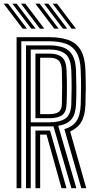

<svg xmlns="http://www.w3.org/2000/svg" viewBox="-44 -997 498 1017"><path d="M43.9 0V-800H218.6Q279.3 -800 320.8 -784.2Q362.2 -768.4 384.2 -730.2Q406.3 -692 408.6 -624.8Q410.4 -574.3 410.4 -531.7Q410.3 -489.1 408.6 -443Q406.5 -385.1 387.4 -352.2Q368.4 -319.2 327.6 -300.5L412.9 0H386.7L296.9 -313.1Q341.1 -325.6 361.3 -356Q381.5 -386.4 383.6 -443.8Q385.2 -488.1 385.3 -531.3Q385.5 -574.4 383.6 -624Q381.6 -684 362 -717.6Q342.4 -751.2 306.3 -764.7Q270.3 -778.3 218.6 -778.3H68.8V0ZM143.7 0V-305.6H190.2Q198.2 -305.6 205.9 -305.7Q213.6 -305.7 221 -305.7L308.1 0H281.9L202.6 -283.9Q199.9 -283.9 197 -283.9Q194 -283.9 191.2 -283.9H168.7V0ZM93.8 0V-756.5H218.6Q262 -756.5 292.6 -745Q323.1 -733.5 340 -704.5Q356.8 -675.4 358.7 -623.1Q360.3 -576.3 360.5 -532.5Q360.7 -488.8 358.7 -444.7Q356.5 -391.8 334.6 -365.2Q312.7 -338.6 264.5 -330.5L360.5 0H334.3L239.1 -328Q234.6 -327.7 229.4 -327.5Q224.2 -327.4 218.4 -327.4H118.8V0ZM118.8 -349.1H218.4Q272.1 -349.1 301.8 -368.8Q331.5 -388.5 333.7 -445.5Q335.3 -489.9 335.4 -532.2Q335.5 -574.6 333.7 -622.3Q331.3 -689 301.5 -711.9Q271.8 -734.8 218.6 -734.8H118.8ZM143.7 -370.8V-713.1H218.6Q260.6 -713.1 283.7 -694.3Q306.8 -675.6 308.7 -621.5Q310.5 -576.7 310.5 -534.2Q310.6 -491.7 308.7 -446.3Q307.1 -401.7 284.1 -386.3Q261 -370.8 218.4 -370.8ZM168.7 -392.6H218.4Q250 -392.6 266.5 -403.8Q283 -415.1 283.8 -447.2Q285.2 -499 285.1 -539.8Q285 -580.7 283.8 -620.6Q282.7 -660.5 267 -675.9Q251.2 -691.3 218.6 -691.3H168.7ZM167.7 -845 67.3 -977.4H90.3L190.7 -845ZM76 -845 -24.4 -977.4H-1.4L98.9 -845ZM121.9 -845 21.5 -977.4H44.4L144.8 -845ZM335.5 -845 235.1 -977.4H258L358.4 -845ZM243.7 -845 143.4 -977.4H166.3L266.7 -845ZM289.6 -845 189.2 -977.4H212.1L312.5 -845Z"/></svg>

Font: Big Shoulders Inline Display SC Thin
Style: Regular
Weight: 100
Designer: Patric King
Foundry: XO Type Co
Version: Version 2.002